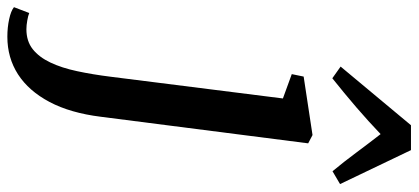

<svg xmlns="http://www.w3.org/2000/svg" viewBox="-442 -534 1110 509"><g transform="rotate(90 112.5 -280.0)"><path d="M168 7.5Q158 88 128.8 143.2Q99.5 198.5 55.5 226.8Q11.5 255 -44 255Q-69 255 -90.8 250.2Q-112.5 245.5 -122.5 237.5L-107 197Q-100 200 -87.2 202.2Q-74.5 204.5 -64 204.5Q-32.5 204.5 -11.2 187.8Q10 171 24.2 141Q38.5 111 47.2 70Q56 29 62 -19.5L119.5 -475.5L55 -499L61.5 -530.5L216.5 -554L238.5 -542.5ZM66 -606.5 35 -628.5 190.5 -815H256.5L346.5 -627L312.5 -607Q287.5 -637 263.8 -669Q240 -701 214 -734.5Q180 -702 142.8 -670Q105.5 -638 66 -606.5Z"/></g></svg>

Font: Merriweather 48pt Medium
Style: Italic
Weight: 500
Italic angle: -7.8°
Version: Version 2.101